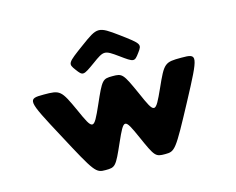

<svg xmlns="http://www.w3.org/2000/svg" viewBox="-107 -948 1358 1107"><g transform="rotate(-15 572.0 -394.5)"><path d="M376 -604C409 -559 412 -560 487 -614C561 -668 565 -668 640 -614C714 -560 717 -559 750 -604C783 -648 781 -651 674 -730C566 -809 560 -809 453 -730C345 -651 343 -648 376 -604ZM513 -133C570 -261 574 -261 631 -133C688 -4 692 0 750 0C808 0 814 -7 948 -257C1081 -506 1082 -513 983 -513C884 -513 879 -509 819 -375C758 -240 754 -240 695 -375C635 -509 631 -513 572 -513C513 -513 509 -509 450 -375C390 -240 386 -240 326 -375C265 -509 260 -513 161 -513C62 -513 63 -506 197 -257C330 -7 336 0 394 0C452 0 456 -4 513 -133Z"/></g></svg>

Font: Hussar Print
Style: Bold
Weight: 700
Foundry: Cannot Into Space Fonts
Version: Version 2.00